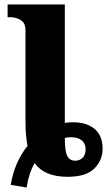

<svg xmlns="http://www.w3.org/2000/svg" viewBox="-20 -780 489 859"><path d="M28 47Q45 -55 103 -127Q94 -174 94 -238V-644Q94 -677 73 -690Q52 -703 28 -703H14V-760H270V-230Q284 -233 306 -233Q368 -233 403.5 -203Q439 -173 439 -114Q439 -63 402 -26Q365 11 282 11Q179 11 135 -50Q109 -6 99 59ZM363 -112Q363 -138 345.5 -152Q328 -166 300 -166Q281 -166 270 -163Q270 -103 281 -82Q292 -61 317 -61Q336 -61 349.5 -74Q363 -87 363 -112Z"/></svg>

Font: Noto Serif ExtraBold
Style: Regular
Weight: 800
Designer: Monotype Design Team
Foundry: Monotype Imaging Inc.
Version: Version 1.001